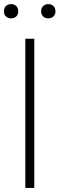

<svg xmlns="http://www.w3.org/2000/svg" viewBox="-46 -932 296 952"><path d="M79.5 0V-740H124V0ZM-26.5 -876Q-26.5 -892 -16.8 -901.8Q-7 -911.5 9 -911.5Q25 -911.5 34.8 -901.8Q44.5 -892 44.5 -876Q44.5 -860 34.8 -850.5Q25 -841 9 -841Q-7 -841 -16.8 -850.5Q-26.5 -860 -26.5 -876ZM158 -876Q158 -892 167.8 -901.8Q177.5 -911.5 193.5 -911.5Q209.5 -911.5 219.2 -901.8Q229 -892 229 -876Q229 -860 219.2 -850.5Q209.5 -841 193.5 -841Q177.5 -841 167.8 -850.5Q158 -860 158 -876Z"/></svg>

Font: Encode Sans Condensed ExLight
Style: Regular
Weight: 275
Width: 3
Designer: Multiple Designers
Foundry: Impallari Type
Version: Version 2.000